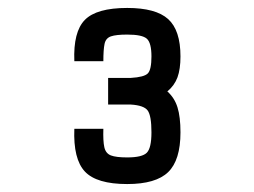

<svg xmlns="http://www.w3.org/2000/svg" viewBox="-20 -877 640 483"><path d="M300 -414Q223 -414 193.5 -445.5Q164 -477 167 -553H240Q239 -522 242.5 -506.5Q246 -491 259 -486Q272 -481 300 -481Q338 -481 349.5 -493Q361 -505 361 -544Q361 -586 351.5 -599Q342 -612 309 -614H252V-681H309Q343 -683 352 -692.5Q361 -702 361 -735Q361 -769 349.5 -779.5Q338 -790 300 -790Q272 -790 259 -785.5Q246 -781 243 -766.5Q240 -752 240 -723H167Q164 -797 193.5 -827Q223 -857 300 -857Q372 -857 403 -829Q434 -801 434 -735Q434 -703 426.5 -682.5Q419 -662 401 -647Q419 -631 426.5 -607Q434 -583 434 -544Q434 -474 403 -444Q372 -414 300 -414Z"/></svg>

Font: Victor Mono Thin Medium
Style: Regular
Weight: 500
Monospace: yes
Version: Version 1.561;gftools[0.9.30]